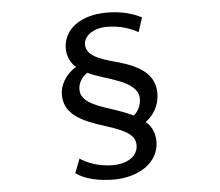

<svg xmlns="http://www.w3.org/2000/svg" viewBox="-57 -841 1113 973"><g transform="rotate(-5 500.0 -354.0)"><path d="M673 -664 697 -737C655 -759 597 -777 522 -777C386 -777 298 -711 298 -612C298 -577 316 -535 342 -517C283 -480 258 -426 258 -383C258 -285 337 -244 466 -204C578 -169 613 -141 613 -95C613 -42 564 -4 484 -4C409 -4 349 -31 319 -52L291 20C338 54 409 69 484 69C603 69 715 8 715 -106C715 -154 691 -192 669 -207C712 -239 741 -288 741 -348C741 -446 663 -493 542 -525C454 -549 397 -572 397 -626C397 -666 442 -705 515 -705C586 -705 641 -683 673 -664ZM396 -482C478 -439 650 -425 650 -327C650 -295 635 -264 612 -245C592 -256 547 -274 474 -297C370 -331 349 -365 349 -401C349 -432 365 -459 396 -482Z"/></g></svg>

Font: Bithumb Trading Sans Medium
Style: Regular
Weight: 500
Designer: Ham Hyungwon
Foundry: Bithumb
Version: Version 1.200;FEAKit 1.0